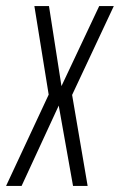

<svg xmlns="http://www.w3.org/2000/svg" viewBox="-37 -611 394 631"><path d="M-17 0 123 -300 76 -591H124L165 -328L289 -591H337L200 -299L251 0H203L156 -264L34 0Z"/></svg>

Font: Alumni Sans Light
Style: Italic
Weight: 300
Italic angle: -8°
Version: Version 1.016